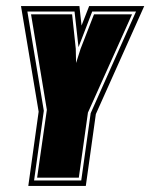

<svg xmlns="http://www.w3.org/2000/svg" viewBox="-20 -611 494 631"><path d="M73 0 107 -244 49 -591H241L248 -527L273 -591H454L295 -236L262 0ZM92 -18H247L278 -239L427 -573H283L238 -456L225 -573H70L124 -247ZM102 -27 134 -250 82 -564H217L229 -451L230 -404L245 -451L289 -564H414L269 -241L239 -27Z"/></svg>

Font: Alumni Sans Collegiate One
Style: Italic
Weight: 400
Italic angle: -8°
Designer: Robert E. Leuschke
Foundry: Robert E. Leuschke
Version: Version 1.100